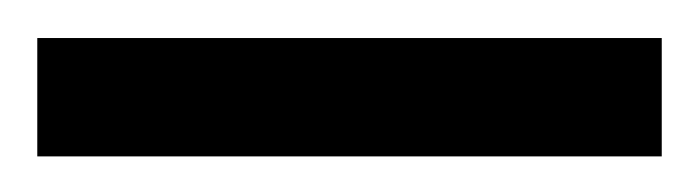

<svg xmlns="http://www.w3.org/2000/svg" viewBox="-20 65 375 103"><path d="M0 148.9V85.4H335V148.9Z"/></svg>

Font: BabelStone Ogham Lithic
Style: Regular
Weight: 400
Designer: Andrew West
Foundry: BabelStone
Version: Version 1.02 March 14, 2022